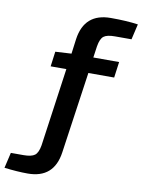

<svg xmlns="http://www.w3.org/2000/svg" viewBox="-212 -786 777 1048"><g transform="rotate(10 176.5 -261.5)"><path d="M447 -624H355Q311 -624 293 -610Q275 -596 268 -553L259 -490H402L390 -402H247L182 50Q161 196 16 196Q-42 196 -114 187L-94 101H-24Q20 101 38.5 87Q57 73 64 31L125 -402H38L49 -485L138 -490L149 -573Q170 -719 316 -719Q406 -719 467 -710Z"/></g></svg>

Font: Exo 2.0 Semi Bold
Style: Italic
Weight: 600
Italic angle: -8°
Designer: Natanael Gama
Version: Version 1.001;PS 001.001;hotconv 1.0.70;makeotf.lib2.5.58329